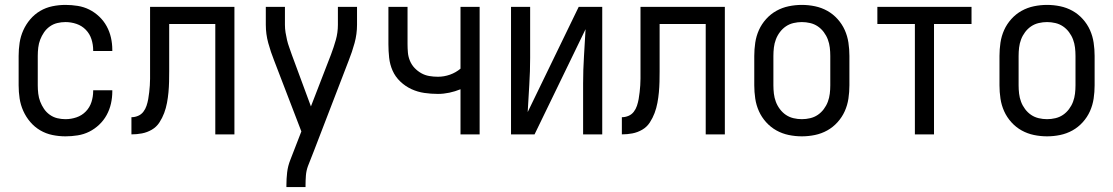

<svg xmlns="http://www.w3.org/2000/svg" viewBox="-20 -548 4540 783"><path d="M247 8Q220 8 193.5 2.5Q167 -3 144 -16.5Q121 -30 103.5 -50.5Q86 -71 75 -95.5Q64 -120 60 -146.5Q56 -173 56 -200V-320Q56 -347 60 -373.5Q64 -400 75 -424.5Q86 -449 103.5 -469.5Q121 -490 144 -503.5Q167 -517 193.5 -522.5Q220 -528 247 -528Q272 -528 297 -524Q322 -520 344 -509Q366 -498 384.5 -480.5Q403 -463 415 -441Q427 -419 432.5 -394.5Q438 -370 438 -345V-340H360V-343Q360 -366 353 -388Q346 -410 330 -426.5Q314 -443 292 -450.5Q270 -458 247 -458Q230 -458 213.5 -454Q197 -450 183 -440Q169 -430 159.5 -416Q150 -402 144 -386.5Q138 -371 136 -354Q134 -337 134 -320V-200Q134 -183 136 -166Q138 -149 144 -133.5Q150 -118 159.5 -104Q169 -90 183 -80Q197 -70 213.5 -66Q230 -62 247 -62Q270 -62 292 -69.5Q314 -77 330 -93.5Q346 -110 353 -132Q360 -154 360 -177V-180H438V-175Q438 -150 432.5 -125.5Q427 -101 415 -79Q403 -57 384.5 -39.5Q366 -22 344 -11Q322 0 297 4Q272 8 247 8Z M858 0V-450H670V-257Q670 -236 669.5 -214.5Q669 -193 667 -171.5Q665 -150 661 -128.5Q657 -107 649.5 -87Q642 -67 630 -48.5Q618 -30 599 -19Q580 -8 559 -4Q538 0 516 0V-70Q530 -70 543 -75.5Q556 -81 564.5 -92Q573 -103 577.5 -116.5Q582 -130 584.5 -144Q587 -158 588.5 -172Q590 -186 591 -199.5Q592 -213 592 -227Q592 -241 592 -255V-520H936V0Z M1148 215V208Q1148 181 1151 155Q1154 129 1164 104L1209 -12L1098 -301Q1084 -336 1074 -372.5Q1064 -409 1064 -447V-520H1142V-447Q1142 -431 1144.5 -415.5Q1147 -400 1150.5 -385Q1154 -370 1159.5 -355Q1165 -340 1170 -325L1248 -114L1330 -326Q1341 -355 1349.5 -385Q1358 -415 1358 -447V-520H1436V-447Q1436 -409 1426 -372.5Q1416 -336 1402 -301L1260 68L1236 129Q1229 148 1227.5 168Q1226 188 1226 208V215Z M1858 0V-184Q1836 -175 1812.5 -170Q1789 -165 1766 -165Q1738 -165 1710.5 -169Q1683 -173 1658 -184.5Q1633 -196 1612.5 -215.5Q1592 -235 1581 -260Q1570 -285 1567 -312.5Q1564 -340 1564 -368V-520H1642V-368Q1642 -351 1643.5 -333.5Q1645 -316 1652 -299.5Q1659 -283 1671 -270.5Q1683 -258 1698 -249.5Q1713 -241 1730.5 -238Q1748 -235 1766 -235Q1791 -235 1815 -243.5Q1839 -252 1858 -268V-520H1936V0Z M2064 0V-520H2142V-312Q2142 -257 2138.5 -202Q2135 -147 2132 -91L2340 -520H2436V0H2358V-208Q2358 -263 2361.5 -318Q2365 -373 2368 -429L2160 0Z M2858 0V-450H2670V-257Q2670 -236 2669.5 -214.5Q2669 -193 2667 -171.5Q2665 -150 2661 -128.5Q2657 -107 2649.5 -87Q2642 -67 2630 -48.5Q2618 -30 2599 -19Q2580 -8 2559 -4Q2538 0 2516 0V-70Q2530 -70 2543 -75.5Q2556 -81 2564.5 -92Q2573 -103 2577.5 -116.5Q2582 -130 2584.5 -144Q2587 -158 2588.5 -172Q2590 -186 2591 -199.5Q2592 -213 2592 -227Q2592 -241 2592 -255V-520H2936V0Z M3250 8Q3223 8 3196.5 2.5Q3170 -3 3146.5 -16Q3123 -29 3104.5 -49.5Q3086 -70 3075 -94.5Q3064 -119 3060 -146Q3056 -173 3056 -200V-320Q3056 -347 3060 -374Q3064 -401 3075 -425.5Q3086 -450 3104.5 -470.5Q3123 -491 3146.5 -504Q3170 -517 3196.5 -522.5Q3223 -528 3250 -528Q3277 -528 3303.5 -522.5Q3330 -517 3353.5 -504Q3377 -491 3395.5 -470.5Q3414 -450 3425 -425.5Q3436 -401 3440 -374Q3444 -347 3444 -320V-200Q3444 -173 3440 -146Q3436 -119 3425 -94.5Q3414 -70 3395.5 -49.5Q3377 -29 3353.5 -16Q3330 -3 3303.5 2.5Q3277 8 3250 8ZM3250 -62Q3267 -62 3284 -66Q3301 -70 3315 -79.5Q3329 -89 3339.5 -103Q3350 -117 3356 -133Q3362 -149 3364 -166Q3366 -183 3366 -200V-320Q3366 -337 3364 -354Q3362 -371 3356 -387Q3350 -403 3339.5 -417Q3329 -431 3315 -440.5Q3301 -450 3284 -454Q3267 -458 3250 -458Q3233 -458 3216 -454Q3199 -450 3185 -440.5Q3171 -431 3160.5 -417Q3150 -403 3144 -387Q3138 -371 3136 -354Q3134 -337 3134 -320V-200Q3134 -183 3136 -166Q3138 -149 3144 -133Q3150 -117 3160.5 -103Q3171 -89 3185 -79.5Q3199 -70 3216 -66Q3233 -62 3250 -62Z M3711 0V-450H3558V-520H3942V-450H3789V0Z M4250 8Q4223 8 4196.5 2.5Q4170 -3 4146.5 -16Q4123 -29 4104.5 -49.5Q4086 -70 4075 -94.5Q4064 -119 4060 -146Q4056 -173 4056 -200V-320Q4056 -347 4060 -374Q4064 -401 4075 -425.5Q4086 -450 4104.5 -470.5Q4123 -491 4146.5 -504Q4170 -517 4196.5 -522.5Q4223 -528 4250 -528Q4277 -528 4303.5 -522.5Q4330 -517 4353.5 -504Q4377 -491 4395.5 -470.5Q4414 -450 4425 -425.5Q4436 -401 4440 -374Q4444 -347 4444 -320V-200Q4444 -173 4440 -146Q4436 -119 4425 -94.5Q4414 -70 4395.5 -49.5Q4377 -29 4353.5 -16Q4330 -3 4303.5 2.5Q4277 8 4250 8ZM4250 -62Q4267 -62 4284 -66Q4301 -70 4315 -79.5Q4329 -89 4339.5 -103Q4350 -117 4356 -133Q4362 -149 4364 -166Q4366 -183 4366 -200V-320Q4366 -337 4364 -354Q4362 -371 4356 -387Q4350 -403 4339.5 -417Q4329 -431 4315 -440.5Q4301 -450 4284 -454Q4267 -458 4250 -458Q4233 -458 4216 -454Q4199 -450 4185 -440.5Q4171 -431 4160.5 -417Q4150 -403 4144 -387Q4138 -371 4136 -354Q4134 -337 4134 -320V-200Q4134 -183 4136 -166Q4138 -149 4144 -133Q4150 -117 4160.5 -103Q4171 -89 4185 -79.5Q4199 -70 4216 -66Q4233 -62 4250 -62Z"/></svg>

Font: Iosevka Term Curly
Style: Regular
Weight: 400
Designer: Belleve Invis
Foundry: Belleve Invis
Version: Version 32.3.0